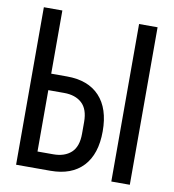

<svg xmlns="http://www.w3.org/2000/svg" viewBox="-79 -768 758 838"><g transform="rotate(10 300.0 -349.0)"><path d="M48 -698H130V-418H200Q294 -418 344.5 -364Q395 -310 395 -209Q395 -108 344.5 -54Q294 0 200 0H48ZM200 -73Q250 -73 279 -99.5Q308 -126 308 -183V-235Q308 -292 279 -318.5Q250 -345 200 -345H130V-73ZM470 -698H552V0H470Z"/></g></svg>

Font: IBM Plex Mono
Style: Regular
Weight: 400
Monospace: yes
Designer: Mike Abbink, Paul van der Laan, Pieter van Rosmalen
Foundry: Bold Monday
Version: Version 2.3